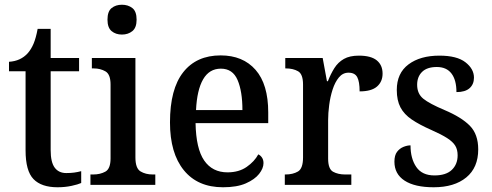

<svg xmlns="http://www.w3.org/2000/svg" viewBox="-20 -781 2078 811"><path d="M223 10Q155 10 121.5 -24.5Q88 -59 88 -146V-480H18V-520Q67 -523 97 -556Q112 -573 122 -597Q132 -621 139 -659H194V-536H314V-480H194V-147Q194 -96 211 -73Q228 -50 260 -50Q278 -50 293 -52Q308 -54 323 -58V-8Q310 -2 282.5 4Q255 10 223 10Z M495 -635Q469 -635 451.5 -649.5Q434 -664 434 -698Q434 -733 451.5 -747Q469 -761 495 -761Q521 -761 539 -747Q557 -733 557 -698Q557 -664 539 -649.5Q521 -635 495 -635ZM362 0V-44H374Q403 -44 425 -56Q447 -68 447 -112V-424Q447 -467 425.5 -479.5Q404 -492 376 -492H368V-536H552V-116Q552 -70 573.5 -57Q595 -44 625 -44H636V0Z M922 10Q815 10 756.5 -62Q698 -134 698 -264Q698 -405 754 -476Q810 -547 912 -547Q1006 -547 1059.5 -486Q1113 -425 1113 -306V-261H806Q808 -153 842.5 -103Q877 -53 941 -53Q989 -53 1022 -76Q1055 -99 1071 -129Q1080 -125 1086.5 -115.5Q1093 -106 1093 -92Q1093 -70 1074.5 -46.5Q1056 -23 1018.5 -6.5Q981 10 922 10ZM1004 -316Q1004 -395 983.5 -443Q963 -491 913 -491Q864 -491 838 -446Q812 -401 808 -316Z M1183 0V-44H1186Q1217 -44 1238.5 -56.5Q1260 -69 1260 -116V-424Q1260 -468 1239 -480Q1218 -492 1188 -492H1185V-536H1343L1361 -438H1365Q1377 -469 1392.5 -493.5Q1408 -518 1432.5 -532Q1457 -546 1496 -546Q1547 -546 1571.5 -526Q1596 -506 1596 -470Q1596 -436 1572.5 -415.5Q1549 -395 1499 -395Q1499 -436 1489 -455Q1479 -474 1452 -474Q1428 -474 1411.5 -454Q1395 -434 1385 -403Q1375 -372 1370.5 -337.5Q1366 -303 1366 -274V-111Q1366 -67 1387 -55.5Q1408 -44 1438 -44H1464V0Z M1812 10Q1732 10 1689 -18Q1646 -46 1646 -98Q1646 -125 1657 -139.5Q1668 -154 1684 -160.5Q1700 -167 1714 -167Q1714 -111 1738.5 -75.5Q1763 -40 1815 -40Q1864 -40 1888.5 -63.5Q1913 -87 1913 -125Q1913 -149 1903 -165.5Q1893 -182 1869 -197.5Q1845 -213 1802 -232Q1752 -254 1719.5 -276Q1687 -298 1671.5 -327.5Q1656 -357 1656 -401Q1656 -472 1705.5 -509Q1755 -546 1836 -546Q1910 -546 1946 -518Q1982 -490 1982 -453Q1982 -425 1963.5 -408.5Q1945 -392 1908 -392Q1908 -443 1887 -470.5Q1866 -498 1825 -498Q1784 -498 1763 -477.5Q1742 -457 1742 -423Q1742 -385 1768 -364Q1794 -343 1858 -316Q1929 -286 1964.5 -250Q2000 -214 2000 -150Q2000 -73 1949.5 -31.5Q1899 10 1812 10Z"/></svg>

Font: Noto Serif Tamil SemiCondensed Medium
Style: Italic
Weight: 500
Width: 4
Italic angle: -12°
Designer: Indian Type Foundry, Tom Grace, and the Monotype Design Team
Foundry: Monotype Imaging Inc.
Version: Version 2.003; ttfautohint (v1.8.4.7-5d5b)